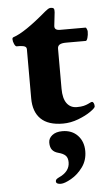

<svg xmlns="http://www.w3.org/2000/svg" viewBox="-57 -566 501 896"><g transform="rotate(-5 194.0 -118.0)"><path d="M88 -116V-346Q88 -355 81 -359Q74 -363 57 -364H42Q36 -364 30.5 -376Q25 -388 25 -399Q25 -406 31 -408Q84 -425 189 -515Q191 -516 196.5 -520.5Q202 -525 206.5 -527Q211 -529 216 -529Q226 -529 229.5 -524.5Q233 -520 232 -507L225 -445Q222 -423 250 -423H370Q372 -423 375 -416Q378 -409 378 -404Q378 -388 374 -374.5Q370 -361 365 -361H273Q252 -361 242.5 -355Q233 -349 233 -336V-149Q233 -103 250 -80Q267 -57 297 -57Q317 -57 329 -60Q341 -63 349.5 -67Q358 -71 362 -73Q366 -75 369 -75Q374 -75 377 -68.5Q380 -62 380 -53Q380 -46 356.5 -29.5Q333 -13 297.5 0.5Q262 14 226 14Q157 14 122.5 -19.5Q88 -53 88 -116ZM169 280Q169 274 172.5 270.5Q176 267 184 263Q236 240 236 196Q236 175 225.5 164.5Q215 154 192 148Q173 143 163.5 131Q154 119 154 97Q154 77 171.5 63Q189 49 219 49Q264 49 291 77.5Q318 106 318 151Q318 194 294.5 226Q271 258 240 275.5Q209 293 192 293Q169 293 169 280Z"/></g></svg>

Font: EB Garamond ExtraBold
Style: Regular
Weight: 800
Designer: Georg Duffner and Octavio Pardo
Foundry: Georg Duffner
Version: Version 1.000